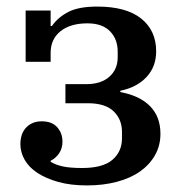

<svg xmlns="http://www.w3.org/2000/svg" viewBox="-20 -552 555 584"><path d="M245 12Q195 12 157.5 1.5Q120 -9 94 -26Q68 -43 55 -66Q42 -89 42 -113Q42 -146 60 -164.5Q78 -183 107 -183Q138 -183 154 -165Q170 -147 170 -121Q170 -101 160 -86Q150 -71 134 -63V-60Q148 -51 170 -46Q192 -41 230 -41Q293 -41 322 -66Q351 -91 351 -131V-151Q351 -189 325.5 -213.5Q300 -238 247 -238H179V-296H242Q287 -296 312.5 -318.5Q338 -341 338 -378V-395Q338 -433 314.5 -457Q291 -481 246 -481Q194 -481 164 -457Q134 -433 134 -391V-364H58V-520H134V-473H138Q156 -499 187.5 -515.5Q219 -532 276 -532Q364 -532 409.5 -495.5Q455 -459 455 -396Q455 -349 425.5 -317.5Q396 -286 346 -276V-272Q405 -261 436.5 -229Q468 -197 468 -145Q468 -109 451.5 -80Q435 -51 406 -30.5Q377 -10 335.5 1Q294 12 245 12Z"/></svg>

Font: IBM Plex Serif Medm
Style: Regular
Weight: 500
Designer: Mike Abbink, Paul van der Laan, Pieter van Rosmalen
Foundry: Bold Monday
Version: Version 3.001